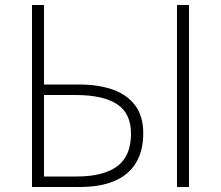

<svg xmlns="http://www.w3.org/2000/svg" viewBox="-20 -748 884 768"><path d="M108 0V-728H156V-410H294Q374 -410 431.5 -389.5Q489 -369 521 -326Q553 -283 553 -215Q553 -144 523.5 -96Q494 -48 437.5 -24Q381 0 299 0ZM156 -42H286Q394 -42 449 -83Q504 -124 504 -213Q504 -295 448 -331.5Q392 -368 281 -368H156ZM688 0V-728H736V0Z"/></svg>

Font: Noto Sans KR ExtraLight
Style: Regular
Weight: 250
Designer: Ryoko NISHIZUKA  (kana, bopomofo & ideographs); Paul D. Hunt (Latin, Greek & Cyrillic); Sandoll Communications , Soo-you
Foundry: Adobe
Version: Version 2.004-H2;hotconv 1.0.118;makeotfexe 2.5.65603